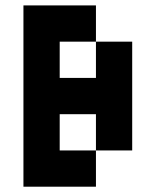

<svg xmlns="http://www.w3.org/2000/svg" viewBox="-20 -704 587 724"><path d="M341.8 -546.9H478.5V-136.7H341.8V0H68.4V-683.6H341.8ZM341.8 -136.7V-273.4H205.1V-136.7ZM341.8 -546.9H205.1V-410.2H341.8Z"/></svg>

Font: DatCub
Style: Bold
Weight: 700
Designer: GGBot
Version: 1.00